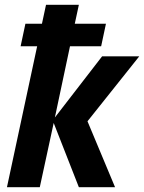

<svg xmlns="http://www.w3.org/2000/svg" viewBox="-20 -781 601 801"><path d="M9 0 135 -588H66L86 -682H155L172 -761H309L292 -682H422L402 -588H272L209 -291L406 -546H561L345 -275L460 0H309L204 -268L146 0Z"/></svg>

Font: Noto Sans SemiCondensed
Style: Bold Italic
Weight: 700
Width: 4
Italic angle: -12°
Designer: Monotype Design Team
Foundry: Monotype Imaging Inc.
Version: Version 2.013; ttfautohint (v1.8.4.7-5d5b)